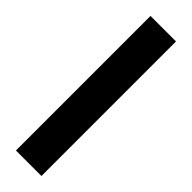

<svg xmlns="http://www.w3.org/2000/svg" viewBox="-1 -52 338 338"><g transform="rotate(-45 167.5 116.5)"><path d="M0 148.9V85.4H335V148.9Z"/></g></svg>

Font: BabelStone Ogham Pictish
Style: Bold
Weight: 700
Designer: Andrew West
Foundry: BabelStone
Version: Version 1.02 March 14, 2022